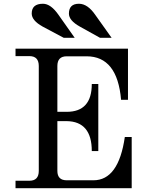

<svg xmlns="http://www.w3.org/2000/svg" viewBox="-20 -988 776 1008"><path d="M671.4 0H61.5V-39.1H134.3Q183.6 -39.1 183.6 -90.8V-641.6Q183.6 -693.4 134.3 -693.4H61.5V-732.4H651.9V-463.9H615.7Q596.2 -692.4 434.6 -692.4H330.1Q281.2 -692.4 281.2 -641.6V-400.9H330.1Q461.9 -400.9 461.9 -546.9H496.1V-194.8H461.9Q461.9 -350.1 330.1 -352.1H281.2V-90.8Q281.2 -41.5 330.1 -41.5H470.7Q602.5 -41.5 635.3 -268.6H671.4ZM504.9 -789.6 398.9 -848.6Q341.8 -880.4 341.8 -916.5Q341.8 -968.3 394.5 -968.3Q440.4 -968.3 481 -908.7L565.9 -789.6ZM314.5 -789.6 203.6 -848.6Q146.5 -880.4 146.5 -917Q146.5 -968.3 205.6 -968.3Q247.1 -968.3 288.1 -908.7L372.1 -789.6Z"/></svg>

Font: Munson
Style: Regular
Weight: 400
Designer: Paul James MIller
Foundry: High-Logic / Made with FontCreator
Version: Version 2.10;May 5, 2019;FontCreator 11.5.0.2430 64-bit